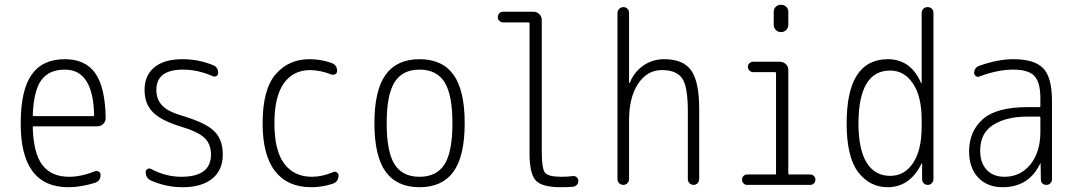

<svg xmlns="http://www.w3.org/2000/svg" viewBox="-20 -780 4540 810"><path d="M253.9 -486.3Q186.5 -486.3 154.3 -441.9Q122.1 -397.5 118.2 -294.9Q118.2 -290 123 -290H372.1Q377 -290 377 -294.9Q373 -486.3 253.9 -486.3ZM268.6 9.8Q66.4 9.8 67.4 -259.8Q67.4 -399.4 113.3 -464.8Q159.2 -530.3 253.9 -530.3Q339.8 -530.3 381.8 -471.2Q423.8 -412.1 425.8 -282.2Q425.8 -267.6 415.5 -257.3Q405.3 -247.1 389.6 -247.1H123Q118.2 -247.1 118.2 -242.2Q121.1 -133.8 158.7 -84Q196.3 -34.2 271.5 -34.2Q322.3 -34.2 380.9 -57.6Q388.7 -60.5 396.5 -56.2Q404.3 -51.8 404.3 -43Q404.3 -16.6 380.9 -8.8Q320.3 9.8 268.6 9.8Z M746.1 -245.1Q661.1 -270.5 625.5 -306.2Q589.8 -341.8 589.8 -400.4Q589.8 -461.9 631.3 -496.1Q672.9 -530.3 750 -530.3Q816.4 -530.3 877 -505.9Q900.4 -498 900.4 -471.7Q900.4 -463.9 893.6 -459.5Q886.7 -455.1 878.9 -458Q815.4 -486.3 752 -486.3Q639.6 -486.3 639.6 -400.4Q639.6 -361.3 664.1 -335Q688.5 -308.6 753.9 -290Q847.7 -261.7 883.8 -226.6Q919.9 -191.4 919.9 -127.9Q919.9 -62.5 875.5 -26.4Q831.1 9.8 750 9.8Q681.6 9.8 619.1 -17.6Q594.7 -27.3 594.7 -54.7Q594.7 -62.5 602.1 -66.9Q609.4 -71.3 617.2 -67.4Q678.7 -34.2 745.1 -34.2Q870.1 -34.2 870.1 -127.9Q870.1 -171.9 843.3 -197.8Q816.4 -223.6 746.1 -245.1Z M1293 9.8Q1193.4 9.8 1140.6 -57.6Q1087.9 -125 1087.9 -259.8Q1087.9 -402.3 1142.6 -466.3Q1197.3 -530.3 1286.1 -530.3Q1333 -530.3 1377.9 -514.6Q1402.3 -505.9 1402.3 -480.5Q1402.3 -471.7 1394.5 -467.3Q1386.7 -462.9 1377.9 -465.8Q1333 -483.4 1289.1 -484.4Q1216.8 -484.4 1177.2 -428.2Q1137.7 -372.1 1137.7 -259.8Q1137.7 -144.5 1179.2 -89.4Q1220.7 -34.2 1295.9 -34.2Q1338.9 -34.2 1384.8 -53.7Q1392.6 -57.6 1400.4 -53.2Q1408.2 -48.8 1408.2 -40Q1408.2 -13.7 1383.8 -4.9Q1338.9 9.8 1293 9.8Z M1855.5 -433.1Q1822.3 -486.3 1750 -486.3Q1677.7 -486.3 1644.5 -433.1Q1611.3 -379.9 1611.3 -259.8Q1611.3 -139.6 1644.5 -86.9Q1677.7 -34.2 1750 -34.2Q1822.3 -34.2 1855.5 -86.9Q1888.7 -139.6 1888.7 -259.8Q1888.7 -379.9 1855.5 -433.1ZM1893.1 -55.7Q1845.7 9.8 1750 9.8Q1654.3 9.8 1606.9 -55.7Q1559.6 -121.1 1559.6 -260.3Q1559.6 -399.4 1606.9 -464.8Q1654.3 -530.3 1750 -530.3Q1845.7 -530.3 1893.1 -464.8Q1940.4 -399.4 1940.4 -260.3Q1940.4 -121.1 1893.1 -55.7Z M2101.6 -685.5Q2092.8 -685.5 2086.4 -692.4Q2080.1 -699.2 2080.1 -708Q2080.1 -716.8 2086.4 -723.6Q2092.8 -730.5 2101.6 -730.5H2230.5Q2245.1 -730.5 2255.4 -720.2Q2265.6 -710 2265.6 -695.3V-139.6Q2265.6 -67.4 2279.8 -50.8Q2293.9 -34.2 2349.6 -34.2Q2373 -34.2 2397.5 -37.1Q2406.2 -38.1 2413.1 -32.2Q2419.9 -26.4 2419.9 -16.6Q2419.9 -6.8 2413.6 0Q2407.2 6.8 2397.5 7.8Q2380.9 9.8 2345.7 9.8Q2266.6 9.8 2240.2 -18.6Q2213.9 -46.9 2213.9 -134.8V-680.7Q2213.9 -685.5 2210 -685.5Z M2585 -25.4V-724.6Q2585 -735.4 2592.3 -742.7Q2599.6 -750 2609.9 -750Q2620.1 -750 2627 -743.2Q2633.8 -736.3 2633.8 -724.6V-430.7Q2633.8 -429.7 2635.7 -429.7Q2636.7 -429.7 2636.7 -430.7Q2656.2 -477.5 2694.8 -503.9Q2733.4 -530.3 2782.2 -530.3Q2862.3 -530.3 2896 -482.9Q2929.7 -435.5 2929.7 -320.3V-24.4Q2929.7 -14.6 2922.9 -7.3Q2916 0 2906.2 0Q2896.5 0 2889.2 -6.8Q2881.8 -13.7 2881.8 -24.4V-310.5Q2881.8 -416 2857.4 -450.2Q2833 -484.4 2772 -484.4Q2710.9 -484.4 2672.4 -427.2Q2633.8 -370.1 2633.8 -271.5V-25.4Q2633.8 -14.6 2627 -7.3Q2620.1 0 2609.9 0Q2599.6 0 2592.3 -6.8Q2585 -13.7 2585 -25.4Z M3131.8 0Q3123 0 3116.7 -6.3Q3110.4 -12.7 3110.4 -22Q3110.4 -31.2 3116.7 -37.6Q3123 -43.9 3131.8 -43.9H3250Q3253.9 -43.9 3253.9 -48.8V-470.7Q3253.9 -475.6 3250 -475.6H3157.2Q3148.4 -475.6 3141.6 -482.4Q3134.8 -489.3 3134.8 -498Q3134.8 -506.8 3141.6 -513.2Q3148.4 -519.5 3157.2 -519.5H3269.5Q3284.2 -519.5 3294.9 -509.8Q3305.7 -500 3305.7 -485.4V-48.8Q3305.7 -43.9 3309.6 -43.9H3398.4Q3407.2 -43.9 3413.6 -37.6Q3419.9 -31.2 3419.9 -22Q3419.9 -12.7 3413.6 -6.3Q3407.2 0 3398.4 0ZM3244.1 -730.5Q3244.1 -743.2 3252.9 -751.5Q3261.7 -759.8 3274.9 -759.8Q3288.1 -759.8 3296.9 -751.5Q3305.7 -743.2 3305.7 -730.5V-675.8Q3305.7 -663.1 3296.9 -653.8Q3288.1 -644.5 3274.9 -644.5Q3261.7 -644.5 3252.9 -653.8Q3244.1 -663.1 3244.1 -675.8Z M3735.4 -482.4Q3602.5 -482.4 3601.6 -259.8Q3601.6 -149.4 3636.2 -93.8Q3670.9 -38.1 3735.4 -38.1Q3795.9 -38.1 3832 -92.3Q3868.2 -146.5 3868.2 -245.1V-275.4Q3868.2 -373 3831.5 -427.7Q3794.9 -482.4 3735.4 -482.4ZM3724.6 9.8Q3649.4 9.8 3600.6 -53.7Q3551.8 -117.2 3551.8 -259.8Q3551.8 -529.3 3724.6 -530.3Q3822.3 -530.3 3865.2 -430.7Q3865.2 -428.7 3867.2 -428.7Q3868.2 -428.7 3868.2 -429.7V-724.6Q3868.2 -735.4 3875 -742.7Q3881.8 -750 3893.1 -750Q3904.3 -750 3911.1 -743.2Q3918 -736.3 3918 -724.6V-24.4Q3918 -14.6 3911.1 -7.3Q3904.3 0 3894 0Q3883.8 0 3877 -6.8Q3870.1 -13.7 3870.1 -24.4V-89.8Q3870.1 -90.8 3868.2 -90.8Q3867.2 -90.8 3867.2 -88.9Q3818.4 9.8 3724.6 9.8Z M4315.4 -288.1Q4225.6 -288.1 4170.4 -253.4Q4115.2 -218.8 4115.2 -144.5Q4115.2 -92.8 4142.6 -63.5Q4169.9 -34.2 4217.8 -34.2Q4284.2 -34.2 4326.7 -85.9Q4369.1 -137.7 4369.1 -224.6V-283.2Q4369.1 -288.1 4364.3 -288.1ZM4210 9.8Q4145.5 9.8 4106.9 -30.8Q4068.4 -71.3 4068.4 -141.6Q4068.4 -225.6 4126 -276.9Q4183.6 -328.1 4315.4 -328.1H4364.3Q4369.1 -328.1 4369.1 -332V-365.2Q4369.1 -432.6 4343.8 -459.5Q4318.4 -486.3 4254.9 -486.3Q4188.5 -486.3 4111.3 -457Q4104.5 -454.1 4097.2 -459Q4089.8 -463.9 4089.8 -471.7Q4089.8 -495.1 4112.3 -502.9Q4191.4 -530.3 4254.9 -530.3Q4344.7 -530.3 4381.3 -491.7Q4418 -453.1 4418 -355.5V-23.4Q4418 -13.7 4411.1 -6.8Q4404.3 0 4394 0Q4383.8 0 4377.4 -6.3Q4371.1 -12.7 4371.1 -23.4L4370.1 -89.8Q4370.1 -90.8 4369.1 -90.8Q4368.2 -90.8 4368.2 -89.8Q4320.3 9.8 4210 9.8Z"/></svg>

Font: Rounded-L Mgen+ 1m light
Style: Regular
Weight: 200
Designer: [Source Han Sans]
Ryoko NISHIZUKA  (kana & ideographs); Paul D. Hunt (Latin, Greek & Cyrillic); Wenlong ZHANG  (bopomofo
Version: Version 1.059.20150602